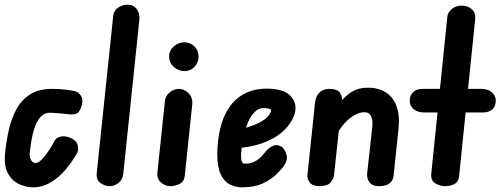

<svg xmlns="http://www.w3.org/2000/svg" viewBox="-36 -796 2156 821"><path d="M105 5Q76 5 46 -8.5Q16 -22 -2 -54Q-20 -86 -14 -143Q-9 -193 2 -241.5Q13 -290 34.5 -329.5Q56 -369 93 -392.5Q130 -416 188 -416Q216 -416 246.5 -412.5Q277 -409 290 -404Q304 -399 312.5 -382Q321 -365 311 -337Q302 -312 286.5 -308.5Q271 -305 253 -308Q234 -310 211.5 -312Q189 -314 179 -314Q153 -314 136.5 -295Q120 -276 111 -247.5Q102 -219 97.5 -190Q93 -161 91 -140Q90 -124 97 -111.5Q104 -99 116 -99Q127 -99 141 -112.5Q155 -126 170 -148Q185 -170 198 -195Q206 -209 226.5 -212.5Q247 -216 270 -204Q293 -193 296.5 -173.5Q300 -154 295 -144Q274 -106 245 -71.5Q216 -37 180.5 -16Q145 5 105 5Z M433 0Q412 0 393 -14Q374 -28 378 -59L448 -727Q451 -752 470 -764Q489 -776 509 -776Q534 -776 548 -758.5Q562 -741 560 -712L491 -52Q488 -27 470.5 -13.5Q453 0 433 0Z M693 0Q670 0 652 -16Q634 -32 637 -58L669 -362Q671 -386 689.5 -401Q708 -416 729 -416Q752 -416 770.5 -397Q789 -378 786 -349L754 -44Q752 -20 732.5 -10Q713 0 693 0ZM752 -492Q727 -492 707 -510Q687 -528 687 -554Q687 -580 707 -597.5Q727 -615 752 -615Q778 -615 795.5 -597.5Q813 -580 813 -554Q813 -528 795.5 -510Q778 -492 752 -492Z M998 5Q972 5 947.5 -7Q923 -19 908 -50Q893 -81 893 -139Q894 -197 906 -247.5Q918 -298 943.5 -336Q969 -374 1009.5 -395.5Q1050 -417 1108 -417Q1183 -416 1211 -380.5Q1239 -345 1220 -298Q1207 -267 1181.5 -241.5Q1156 -216 1120.5 -198.5Q1085 -181 1042 -171.5Q999 -162 952 -162L962 -240Q977 -240 1002 -246Q1027 -252 1053 -262.5Q1079 -273 1098.5 -288Q1118 -303 1123 -321Q1125 -328 1115 -331Q1105 -334 1093 -334Q1068 -334 1050 -314Q1032 -294 1020.5 -263.5Q1009 -233 1003 -199.5Q997 -166 995 -140Q994 -126 996.5 -111Q999 -96 1011 -96Q1034 -96 1050.5 -104Q1067 -112 1078.5 -123.5Q1090 -135 1096 -143Q1113 -165 1131.5 -172.5Q1150 -180 1169 -168Q1182 -158 1189 -135Q1196 -112 1176 -84Q1165 -69 1143 -48Q1121 -27 1086 -11Q1051 5 998 5Z M1331 0Q1301 0 1288.5 -15.5Q1276 -31 1279 -52L1311 -356Q1313 -382 1329 -399Q1345 -416 1373 -416Q1405 -416 1417 -400.5Q1429 -385 1426 -359L1392 -44Q1390 -31 1377 -15.5Q1364 0 1331 0ZM1584 0Q1556 0 1544 -16.5Q1532 -33 1534 -55L1556 -254Q1558 -272 1555 -286Q1552 -300 1544.5 -308Q1537 -316 1522 -316Q1492 -316 1459 -289.5Q1426 -263 1394 -206L1409 -343Q1426 -373 1458.5 -397Q1491 -421 1537 -421Q1583 -421 1614.5 -400.5Q1646 -380 1660 -341Q1674 -302 1668 -245L1647 -45Q1646 -26 1631 -13Q1616 0 1584 0Z M1868 0Q1845 0 1825.5 -12Q1806 -24 1808 -52L1877 -726Q1879 -744 1896.5 -758Q1914 -772 1939 -772Q1964 -772 1981.5 -756.5Q1999 -741 1996 -715L1927 -42Q1925 -19 1908 -9.5Q1891 0 1868 0ZM1716 -365Q1716 -387 1730 -401.5Q1744 -416 1772 -416H2021Q2050 -416 2067 -401.5Q2084 -387 2084 -365Q2084 -343 2070 -329Q2056 -315 2027 -315H1778Q1750 -315 1733 -329Q1716 -343 1716 -365Z"/></svg>

Font: Edu NSW ACT Foundation
Style: Bold
Weight: 700
Version: Version 1.003